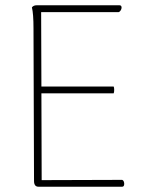

<svg xmlns="http://www.w3.org/2000/svg" viewBox="-20 -708 563 728"><path d="M451 -11Q451 0 443 0H126Q109 0 109 -22L107 -600Q107 -656 101 -680Q107 -688 119 -688H433Q441 -688 441 -679Q441 -674 437.5 -668.5Q434 -663 430 -662H136L137 -380H411Q413 -376 413 -367Q413 -359 411 -354H137L138 -25L443 -26Q447 -25 449 -20.5Q451 -16 451 -11Z"/></svg>

Font: Arima Madurai Thin
Style: Regular
Weight: 250
Designer: Joana Correia and Natanael Gama
Foundry: NDISCOVER
Version: Version 1.019; ttfautohint (v1.5) -l 7 -r 28 -G 50 -x 13 -D 